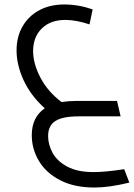

<svg xmlns="http://www.w3.org/2000/svg" viewBox="-20 -520 598 858"><path d="M558 296Q468 318 402 318Q312 318 249 285.5Q186 253 154 199.5Q122 146 122 84Q122 4 180 -36Q117 -93 85.5 -161.5Q54 -230 54 -295Q54 -355 80.5 -401.5Q107 -448 155 -474Q203 -500 267 -500Q331 -500 394 -478L380 -411Q320 -431 272 -431Q206 -431 167 -393Q128 -355 128 -292Q128 -235 161 -172.5Q194 -110 255 -64Q288 -69 321 -69H503L519 0H332Q259 0 227 21Q195 42 195 88Q195 126 215 163Q235 200 280.5 224.5Q326 249 397 249Q452 249 535 236Z"/></svg>

Font: Cairo
Style: Italic
Weight: 400
Italic angle: -13°
Designer: Mohamed Gaber, Accademia di Belle Arti di Urbino and others
Foundry: Kief Type Foundry, Accademia di Belle Arti di Urbino and others
Version: Version 3.011